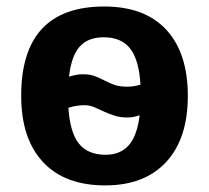

<svg xmlns="http://www.w3.org/2000/svg" viewBox="-20 -558 640 588"><path d="M44.9 -264.6Q44.9 -538.1 299.3 -538.1Q423.3 -538.1 489.3 -466.8Q555.2 -395.5 555.2 -264.6Q555.2 -133.3 488.8 -61.8Q422.4 9.8 302.2 9.8Q178.2 9.8 111.6 -61.8Q44.9 -133.3 44.9 -264.6ZM233.4 -330.6Q255.9 -330.6 271 -324.7Q286.1 -318.8 300 -311.5Q314 -304.2 329.8 -298.3Q345.7 -292.5 370.1 -292.5Q389.2 -292.5 410.2 -298.8Q405.8 -374 378.9 -408.9Q352.1 -443.8 297.4 -443.8Q249 -443.8 223.6 -414.8Q198.2 -385.7 191.4 -323.2Q214.8 -330.6 233.4 -330.6ZM370.6 -198.2Q347.2 -198.2 329.6 -204.1Q312 -210 296.9 -217Q281.7 -224.1 268.1 -230Q254.4 -235.8 238.8 -235.8Q214.8 -235.8 189.5 -228Q194.3 -152.3 221.7 -118.2Q249 -84 303.7 -84Q348.1 -84 374 -112.8Q399.9 -141.6 407.7 -205.1Q388.2 -198.2 370.6 -198.2Z"/></svg>

Font: Liberation Mono
Style: Bold
Weight: 700
Monospace: yes
Designer: Steve Matteson
Foundry: Ascender Corporation
Version: Version 2.1.5